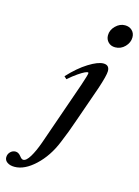

<svg xmlns="http://www.w3.org/2000/svg" viewBox="-300 -740 786 1084"><g transform="rotate(15 93.5 -198.0)"><path d="M269.5 -529.8Q244.6 -529.8 229 -545.7Q213.4 -561.5 213.4 -585.4Q213.4 -616.2 237.8 -640.4Q262.2 -664.6 292.5 -664.6Q317.9 -664.6 334 -649.2Q350.1 -633.8 350.1 -609.4Q350.1 -578.6 326.4 -554.2Q302.7 -529.8 269.5 -529.8ZM-104.5 269Q-130.9 269 -147 257.8Q-163.1 246.6 -163.1 229Q-163.1 210.4 -150.4 197.3Q-137.7 184.1 -119.6 184.1Q-102.1 184.1 -86.9 204.1Q-76.7 217.8 -66.9 217.8Q-49.3 217.8 -28.8 184.1Q-8.3 150.4 10.7 97.2L141.1 -277.3Q162.1 -339.4 162.1 -349.6Q162.1 -354 158.2 -354Q152.3 -354 140.1 -348.4Q127.9 -342.8 103.5 -326.2Q79.1 -309.6 50.8 -284.7L36.1 -298.3Q91.8 -358.4 145.3 -391.6Q198.7 -424.8 230.5 -424.8Q265.6 -424.8 265.6 -389.2Q265.6 -363.8 238.8 -283.2L167 -78.1Q141.1 -1.5 112.8 65.4Q76.7 154.3 15.1 211.7Q-46.4 269 -104.5 269Z"/></g></svg>

Font: Elstob 18pt SemiBold
Style: Italic
Weight: 600
Italic angle: -20°
Designer: Peter S. Baker
Version: Version 1.015